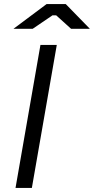

<svg xmlns="http://www.w3.org/2000/svg" viewBox="-20 -920 460 940"><path d="M56 0H136L258 -700H178ZM46 -779H140L237 -845H255L328 -779H420L302 -900H208Z"/></svg>

Font: Fixel Display 20240404
Style: Italic
Weight: 400
Italic angle: -10°
Designer: AlfaBravo + MacPaw
Foundry: Kyrylo Tkachov, Marchela Mozhyna, Serhii Makarenko, Maria Weinstein, Zakhar Kryvoshyya
Version: Version 1.211;Glyphs 3.2 (3225)